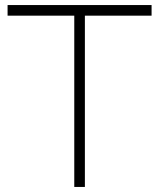

<svg xmlns="http://www.w3.org/2000/svg" viewBox="-20 -740 630 760"><path d="M274 -678H10V-720H580V-678H316V0H274Z"/></svg>

Font: Tap Sans
Style: Regular
Weight: 400
Designer: Tap Payments
Foundry: Tap Payments
Version: Version 1.001;Glyphs 3.1.2 (3151)